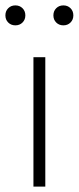

<svg xmlns="http://www.w3.org/2000/svg" viewBox="-32 -692 292 712"><path d="M92 0V-480H136V0ZM25 -598Q9 -598 -1.5 -608.5Q-12 -619 -12 -635Q-12 -651 -1.5 -661.5Q9 -672 25 -672Q41 -672 51.5 -661.5Q62 -651 62 -635Q62 -619 51.5 -608.5Q41 -598 25 -598ZM203 -598Q187 -598 176.5 -608.5Q166 -619 166 -635Q166 -651 176.5 -661.5Q187 -672 203 -672Q219 -672 229.5 -661.5Q240 -651 240 -635Q240 -619 229.5 -608.5Q219 -598 203 -598Z"/></svg>

Font: CV Source Sans Light
Style: Regular
Weight: 300
Designer: Paul D. Hunt
Foundry: Adobe Systems Incorporated
Version: Version 3.001